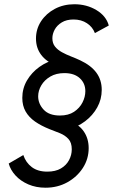

<svg xmlns="http://www.w3.org/2000/svg" viewBox="-20 -750 564 904"><path d="M194.3 133.8Q149.9 133.8 113.5 118.2Q77.1 102.5 53.2 76.4Q29.3 50.3 21 20L89.8 -20Q101.6 15.6 129.9 36.9Q158.2 58.1 202.6 58.1Q241.2 58.1 266.6 43.2Q292 28.3 304.9 4.2Q317.9 -20 317.9 -46.9Q317.9 -78.6 302.2 -95.7Q286.6 -112.8 262.7 -122.6Q238.8 -132.3 212.9 -142.1Q173.8 -157.7 145 -177.7Q116.2 -197.8 100.6 -225.1Q85 -252.4 85 -289.1Q85 -333.5 106.9 -371.1Q128.9 -408.7 165.8 -435.1Q202.6 -461.4 247.1 -471.2L243.2 -442.9Q199.2 -458.5 174.3 -491.2Q149.4 -523.9 149.4 -568.4Q149.4 -613.3 173.3 -649.9Q197.3 -686.5 238.3 -708.3Q279.3 -730 330.1 -730Q388.2 -730 434.1 -702.4Q480 -674.8 492.2 -629.9L426.8 -594.2Q416 -623 389.4 -640.6Q362.8 -658.2 326.2 -658.2Q293 -658.2 270.8 -644.5Q248.5 -630.9 237.5 -610.6Q226.6 -590.3 226.6 -569.8Q226.6 -546.4 239 -530.8Q251.5 -515.1 271.5 -504.2Q291.5 -493.2 314.2 -484.4Q336.9 -475.6 357.9 -465.8Q408.7 -441.9 433.8 -407.7Q459 -373.5 459 -327.1Q459 -282.2 437.7 -244.1Q416.5 -206.1 380.9 -179.2Q345.2 -152.3 300.8 -141.1L305.2 -182.1Q351.6 -164.6 374.5 -131.1Q397.5 -97.7 397.5 -52.7Q397.5 -1.5 370.1 40.8Q342.8 83 296.9 108.4Q251 133.8 194.3 133.8ZM262.2 -206.1Q302.2 -206.1 328.6 -223.6Q355 -241.2 368.4 -267.6Q381.8 -293.9 381.8 -320.8Q381.8 -357.9 355.7 -381.8Q329.6 -405.8 283.2 -405.8Q244.6 -405.8 217 -389.6Q189.5 -373.5 174.6 -348.4Q159.7 -323.2 159.7 -296.4Q159.7 -261.7 185.3 -233.9Q210.9 -206.1 262.2 -206.1Z"/></svg>

Font: Reddit Sans
Style: Italic
Weight: 400
Italic angle: -11.25°
Designer: Stephen Hutchings
Version: Version 1.013